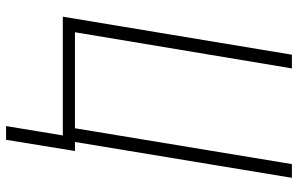

<svg xmlns="http://www.w3.org/2000/svg" viewBox="-190 -584 957 616"><g transform="rotate(90 288.0 -276.5)"><path d="M429 182 465 -39H436L551 -735H507L392 -39H84L200 -735H156L34 0H415L385 182Z"/></g></svg>

Font: Iosevka Sparkle Extralight
Style: Italic
Weight: 200
Italic angle: -9°
Designer: Belleve Invis
Foundry: Belleve Invis
Version: Version 4.5.0; ttfautohint (v1.8.3)